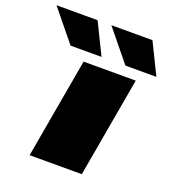

<svg xmlns="http://www.w3.org/2000/svg" viewBox="-223 -841 851 944"><g transform="rotate(20 202.0 -369.0)"><path d="M44 -575 -89 -738H126L206 -575ZM331 -575 198 -738H413L493 -575ZM39 0 131 -523H404L312 0Z"/></g></svg>

Font: Tomorrow ExtraBold
Style: Italic
Weight: 800
Italic angle: -10°
Designer: Tony de Marco, Monica Rizzolli
Foundry: Just in Type
Version: Version 2.002